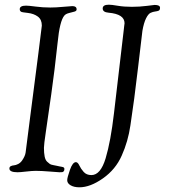

<svg xmlns="http://www.w3.org/2000/svg" viewBox="-20 -728 721 817"><path d="M266 39Q266 28 277.5 -5Q289 -38 303 -38Q311 -38 317.5 -24Q324 -10 336 3.5Q348 17 369 17Q408 17 429.5 -54.5Q451 -126 465 -246L507 -604Q507 -609 508.5 -617.5Q510 -626 510 -629Q510 -668 442 -674Q417 -676 417 -692Q417 -708 443 -708Q455 -708 481 -703.5Q507 -699 541 -699Q574 -699 605 -703Q636 -707 638 -707Q661 -707 661 -695Q661 -685 655 -682.5Q649 -680 640 -679Q631 -678 621 -673.5Q611 -669 601.5 -650Q592 -631 586 -597Q584 -583 567.5 -441Q551 -299 535 -195Q525 -126 498 -66Q472 -7 418 31Q364 69 318 69Q295 69 280.5 60.5Q266 52 266 39ZM20 -11Q20 -18 26 -21Q32 -24 39.5 -24.5Q47 -25 57 -30Q67 -35 74 -45Q87 -64 89 -79Q91 -98 109.5 -239Q128 -380 143 -498.5Q158 -617 158 -619Q158 -645 141 -657.5Q124 -670 98.5 -673Q73 -676 72 -677Q64 -680 64 -689Q64 -704 91 -704Q102 -704 132 -700Q162 -696 194 -696Q218 -696 249.5 -699Q281 -702 288 -702Q306 -702 306 -688Q306 -681 296.5 -678.5Q287 -676 273.5 -672.5Q260 -669 254 -662Q234 -639 225 -545Q213 -432 198 -326Q183 -220 175 -166.5Q167 -113 167 -99Q167 -77 170 -62Q173 -47 180.5 -40Q188 -33 192.5 -30Q197 -27 209 -25Q221 -23 224 -22Q228 -21 233 -20Q238 -19 241.5 -18.5Q245 -18 248 -17Q251 -16 252.5 -14Q254 -12 254 -9Q254 -2 251 1Q248 4 245 4.5Q242 5 233 5Q229 5 192.5 2Q156 -1 132 -1Q117 -1 91 2Q65 5 55 5Q20 5 20 -11Z"/></svg>

Font: OFL Sorts Mill Goudy TT
Style: Italic
Weight: 500
Italic angle: -6°
Version: Version 003.000